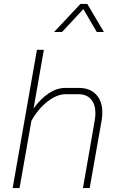

<svg xmlns="http://www.w3.org/2000/svg" viewBox="-20 -952 600 972"><path d="M167 -700H202L150 -403Q187 -454 228 -480.5Q269 -507 311 -507H379Q435 -507 466.5 -473.5Q498 -440 498 -383Q498 -365 495 -345L434 0H400L460 -345Q463 -363 463 -380Q463 -424 440.5 -449.5Q418 -475 379 -475H311Q268 -475 220 -437.5Q172 -400 139 -340L79 0H44ZM387 -932H422L506 -790H470L402 -906L294 -790H254Z"/></svg>

Font: Bai Jamjuree ExtraLight
Style: Italic
Weight: 275
Italic angle: -10°
Version: Version 1.000; ttfautohint (v1.6)